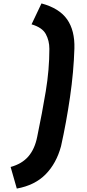

<svg xmlns="http://www.w3.org/2000/svg" viewBox="-20 -909 506 1120"><path d="M78 191 42 65Q108 47 145.5 3.5Q183 -40 197 -111Q226 -250 247 -376.5Q268 -503 268 -624Q268 -672 247 -710.5Q226 -749 164 -767L222 -889Q326 -861 371.5 -796Q417 -731 414 -626Q410 -491 388.5 -343Q367 -195 336 -56Q309 44 246 108Q183 172 78 191Z"/></svg>

Font: Finlandica
Style: Bold Italic
Weight: 700
Italic angle: -8°
Designer: Niklas Ekholm, Juho Hiilivirta, Jaakko Suomalainen
Foundry: Helsinki Type Studio
Version: Version 1.064; ttfautohint (v1.8.4.7-5d5b)